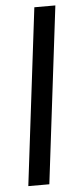

<svg xmlns="http://www.w3.org/2000/svg" viewBox="-53 -766 332 796"><g transform="rotate(-5 112.5 -368.0)"><path d="M32 0 121.5 -736.5H209L119.5 0Z"/></g></svg>

Font: Lato
Style: Italic
Weight: 400
Italic angle: -7°
Designer: Lukasz Dziedzic
Foundry: tyPoland Lukasz Dziedzic
Version: Version 2.007; 2014-02-27